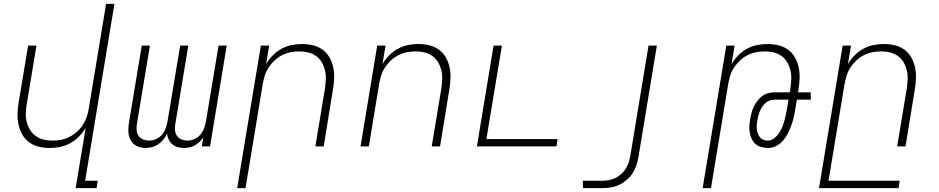

<svg xmlns="http://www.w3.org/2000/svg" viewBox="-20 -755 4840 990"><path d="M370 215 422 -96Q407 -71 387 -50.5Q367 -30 342 -16.5Q317 -3 290 2.5Q263 8 236 8Q207 8 180 1.5Q153 -5 131 -21Q109 -37 95.5 -60.5Q82 -84 76 -111.5Q70 -139 70.5 -168Q71 -197 76 -226L125 -520H168L118 -219Q114 -196 113 -172.5Q112 -149 117.5 -127Q123 -105 134.5 -86Q146 -67 164 -54Q182 -41 204 -35.5Q226 -30 250 -30Q272 -30 294 -34Q316 -38 337 -48.5Q358 -59 376.5 -75.5Q395 -92 407.5 -111.5Q420 -131 427.5 -153Q435 -175 438 -197L527 -735H570L419 177H484L478 215Z M730 8Q706 8 685.5 -2Q665 -12 654 -31.5Q643 -51 642 -75Q641 -99 645 -123L711 -520H753L686 -116Q683 -100 684.5 -83.5Q686 -67 694.5 -54.5Q703 -42 718 -36Q733 -30 749 -30Q767 -30 785 -38Q803 -46 815.5 -61Q828 -76 834.5 -94Q841 -112 844 -130L909 -520H951L884 -116Q881 -100 882.5 -83.5Q884 -67 892.5 -54.5Q901 -42 916 -36Q931 -30 947 -30Q965 -30 983 -38Q1001 -46 1013.5 -61Q1026 -76 1032.5 -94Q1039 -112 1042 -130L1107 -520H1149L1063 0H1021L1028 -47Q1020 -34 1009 -23.5Q998 -13 984.5 -5.5Q971 2 956.5 5Q942 8 928 8Q911 8 895.5 3.5Q880 -1 868.5 -11Q857 -21 850 -35.5Q843 -50 841 -66Q834 -50 822.5 -35.5Q811 -21 796 -11Q781 -1 764 3.5Q747 8 730 8Z M1203 215 1325 -520H1368L1352 -424Q1366 -449 1386.5 -469.5Q1407 -490 1431.5 -503.5Q1456 -517 1483 -522.5Q1510 -528 1537 -528Q1566 -528 1593.5 -521.5Q1621 -515 1643 -499Q1665 -483 1678.5 -459.5Q1692 -436 1698 -408.5Q1704 -381 1703 -352Q1702 -323 1697 -294L1649 0H1606L1656 -301Q1659 -324 1660 -347.5Q1661 -371 1655.5 -393Q1650 -415 1639 -434Q1628 -453 1610 -466Q1592 -479 1570 -484.5Q1548 -490 1524 -490Q1502 -490 1480 -486Q1458 -482 1436.5 -471.5Q1415 -461 1397 -444.5Q1379 -428 1366 -408.5Q1353 -389 1346 -367Q1339 -345 1335 -323L1246 215Z M1839 0 1925 -520H1968L1952 -424Q1966 -449 1986.5 -469.5Q2007 -490 2031.5 -503.5Q2056 -517 2083 -522.5Q2110 -528 2137 -528Q2166 -528 2193.5 -521.5Q2221 -515 2243 -499Q2265 -483 2278.5 -459.5Q2292 -436 2298 -408.5Q2304 -381 2303 -352Q2302 -323 2297 -294L2249 0H2206L2256 -301Q2259 -324 2260 -347.5Q2261 -371 2255.5 -393Q2250 -415 2239 -434Q2228 -453 2210 -466Q2192 -479 2170 -484.5Q2148 -490 2124 -490Q2102 -490 2080 -486Q2058 -482 2036.5 -471.5Q2015 -461 1997 -444.5Q1979 -428 1966 -408.5Q1953 -389 1946 -367Q1939 -345 1935 -323L1882 0Z M2439 0 2525 -520H2568L2488 -38H2855L2849 0Z M2986 215 2985 177H3085Q3102 177 3119 174Q3136 171 3152.5 163Q3169 155 3183 142.5Q3197 130 3206.5 114.5Q3216 99 3221.5 82.5Q3227 66 3230 49L3324 -520H3367L3272 55Q3268 77 3261 98Q3254 119 3241.5 138.5Q3229 158 3210.5 173.5Q3192 189 3171.5 198.5Q3151 208 3129 211.5Q3107 215 3086 215Z M3603 215 3725 -520H3768L3752 -424Q3766 -449 3786.5 -469.5Q3807 -490 3831.5 -503.5Q3856 -517 3883 -522.5Q3910 -528 3937 -528Q3966 -528 3993.5 -521.5Q4021 -515 4043 -499Q4065 -483 4078.5 -459.5Q4092 -436 4098 -408.5Q4104 -381 4103 -352Q4102 -323 4097 -294L4095 -279H4160L4161 -241H4089L4080 -189Q4077 -168 4072 -147.5Q4067 -127 4059.5 -106.5Q4052 -86 4042 -66.5Q4032 -47 4017.5 -30Q4003 -13 3982.5 -2.5Q3962 8 3941 8Q3923 8 3906.5 3.5Q3890 -1 3877 -11.5Q3864 -22 3856.5 -37.5Q3849 -53 3846 -70Q3843 -87 3844 -104.5Q3845 -122 3848 -140Q3851 -156 3855 -172.5Q3859 -189 3866.5 -204.5Q3874 -220 3884.5 -234Q3895 -248 3908.5 -258.5Q3922 -269 3939 -274Q3956 -279 3972 -279H4052L4056 -301Q4059 -324 4060 -347.5Q4061 -371 4055.5 -393Q4050 -415 4039 -434Q4028 -453 4010 -466Q3992 -479 3970 -484.5Q3948 -490 3924 -490Q3902 -490 3880 -486Q3858 -482 3836.5 -471.5Q3815 -461 3797 -444.5Q3779 -428 3766 -408.5Q3753 -389 3746 -367Q3739 -345 3735 -323L3646 215ZM3939 -30Q3955 -30 3969.5 -40.5Q3984 -51 3994 -65Q4004 -79 4011 -94.5Q4018 -110 4022.5 -125.5Q4027 -141 4030.5 -157Q4034 -173 4037 -189L4046 -241H3972Q3960 -241 3948 -236.5Q3936 -232 3926.5 -223.5Q3917 -215 3910 -204Q3903 -193 3898 -181.5Q3893 -170 3890 -158Q3887 -146 3885 -134Q3883 -123 3882 -111Q3881 -99 3882.5 -87.5Q3884 -76 3888 -65.5Q3892 -55 3899 -46.5Q3906 -38 3917 -34Q3928 -30 3939 -30Z M4203 215 4325 -520H4368L4352 -424Q4366 -449 4386.5 -469.5Q4407 -490 4431.5 -503.5Q4456 -517 4483 -522.5Q4510 -528 4537 -528Q4566 -528 4593.5 -521.5Q4621 -515 4643 -499Q4665 -483 4678.5 -459.5Q4692 -436 4698 -408.5Q4704 -381 4703 -352Q4702 -323 4697 -294L4649 0H4606L4656 -301Q4659 -324 4660 -347.5Q4661 -371 4655.5 -393Q4650 -415 4639 -434Q4628 -453 4610 -466Q4592 -479 4570 -484.5Q4548 -490 4524 -490Q4502 -490 4480 -486Q4458 -482 4436.5 -471.5Q4415 -461 4397 -444.5Q4379 -428 4366 -408.5Q4353 -389 4346 -367Q4339 -345 4335 -323L4252 177H4619L4613 215Z"/></svg>

Font: Iosevka XLt Ex Obl
Style: Regular
Weight: 200
Width: 7
Italic angle: -9°
Monospace: yes
Designer: Belleve Invis
Foundry: Belleve Invis
Version: Version 32.5.0; ttfautohint (v1.8.4)